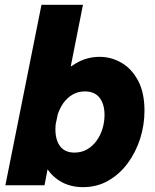

<svg xmlns="http://www.w3.org/2000/svg" viewBox="-20 -772 647 800"><path d="M2.4 0 152.8 -752H325.7L274.9 -496.1H289.6L251.5 -440.4L186 -131.8L197.8 -66.4H178.2L165.5 0ZM326.2 7.8Q270 7.8 228 -18.6Q186 -44.9 162.8 -93Q139.6 -141.1 139.6 -206.5Q139.6 -266.1 158.7 -324.2Q177.7 -382.3 212.4 -430.2Q247.1 -478 293.7 -506.6Q340.3 -535.2 395 -535.2Q443.4 -535.2 486.1 -510.5Q528.8 -485.8 555.4 -436Q582 -386.2 582 -310.5Q582 -251 564 -194.3Q545.9 -137.7 512.2 -92Q478.5 -46.4 431.4 -19.3Q384.3 7.8 326.2 7.8ZM290.5 -136.2Q319.3 -136.2 342.5 -149.4Q365.7 -162.6 382.1 -185.1Q398.4 -207.5 407 -235.6Q415.5 -263.7 415.5 -293Q415.5 -337.9 395 -364.5Q374.5 -391.1 334 -391.1Q304.7 -391.1 282 -377.7Q259.3 -364.3 243.4 -341.6Q227.5 -318.8 219.2 -290.5Q210.9 -262.2 210.9 -232.9Q210.9 -188.5 230.7 -162.4Q250.5 -136.2 290.5 -136.2Z"/></svg>

Font: Reddit Sans Black
Style: Italic
Weight: 900
Italic angle: -11.25°
Designer: Stephen Hutchings
Version: Version 1.013